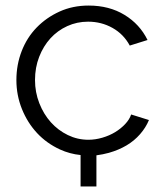

<svg xmlns="http://www.w3.org/2000/svg" viewBox="-20 -550 589 691"><path d="M270 121V8Q231 4 196 -12Q148 -34 113.5 -71Q79 -108 59 -157.5Q39 -207 39 -262Q39 -317 58 -366Q77 -415 112 -451Q147 -487 194.5 -508.5Q242 -530 299 -530Q373 -530 428 -496.5Q483 -463 511 -406L447 -386Q425 -427 385 -449.5Q345 -472 297 -472Q257 -472 222 -456Q187 -440 161.5 -412Q136 -384 121 -345.5Q106 -307 106 -262Q106 -218 121.5 -178.5Q137 -139 163 -110Q189 -81 224 -64Q259 -47 298 -47Q323 -47 348.5 -54.5Q374 -62 394.5 -74.5Q415 -87 430.5 -103.5Q446 -120 452 -138L516 -118Q505 -91 484 -67Q463 -43 435 -26.5Q407 -10 372 0Q350 6 327 9V121Z"/></svg>

Font: Rising Sun Light
Style: Regular
Weight: 300
Designer: Matt McInerney, Pablo Impallari, Rodrigo Fuenzalida (Raleway font), Stephen Hutchings (Greek), Cristiano Sobral (main ch
Foundry: The Rising Sun Project Authors
Version: Version 4.327; ttfautohint (v1.8.4.7-5d5b-dirty)